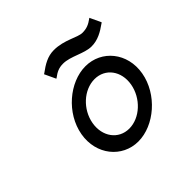

<svg xmlns="http://www.w3.org/2000/svg" viewBox="-157 -814 1001 1001"><g transform="rotate(-45 343.0 -313.5)"><path d="M357 -638C311 -638 275 -616 237 -588L232 -585L261 -523L266 -526C290 -544 310 -554 341 -554C397 -554 456 -512 510 -512C556 -512 593 -533 632 -561L636 -564L607 -626L603 -623C578 -605 558 -596 527 -596C490 -596 434 -638 357 -638ZM400 -381C479 -381 530 -312 515 -226C500 -140 425 -70 346 -70C267 -70 216 -140 231 -226C246 -312 321 -381 400 -381ZM332 11C450 11 574 -95 597 -226C620 -357 532 -462 414 -462C296 -462 172 -357 149 -226C126 -95 214 11 332 11Z"/></g></svg>

Font: Charger Monospace
Style: Regular
Weight: 400
Designer: Jasper
Foundry: Cannot Into Space Fonts
Version: Version 0.980